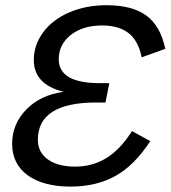

<svg xmlns="http://www.w3.org/2000/svg" viewBox="-20 -688 640 718"><path d="M243.7 9.8Q142.1 9.8 83.7 -32.5Q25.4 -74.7 25.4 -150.4Q25.4 -224.1 78.4 -278.6Q131.3 -333 218.3 -344.7Q106.4 -372.1 106.4 -463.4Q106.4 -520 141.8 -567.6Q177.2 -615.2 239.3 -641.8Q301.3 -668.5 378.4 -668.5Q474.1 -668.5 527.1 -629.9Q580.1 -591.3 598.1 -505.4L509.8 -473.6Q497.1 -536.6 460.2 -564.7Q423.3 -592.8 362.3 -592.8Q290 -592.8 244.9 -557.4Q199.7 -522 199.7 -466.3Q199.7 -377 354 -377H388.7L374.5 -304.7H339.8Q121.6 -304.7 121.6 -165.5Q121.6 -118.2 159.2 -91.6Q196.8 -64.9 261.7 -64.9Q325.2 -64.9 377.4 -96.7Q429.7 -128.4 473.6 -197.8L542 -160.2Q481.9 -68.4 410.4 -29.3Q338.9 9.8 243.7 9.8Z"/></svg>

Font: Liberation Mono
Style: Italic
Weight: 400
Italic angle: -12°
Monospace: yes
Designer: Steve Matteson
Foundry: Ascender Corporation
Version: Version 2.1.5